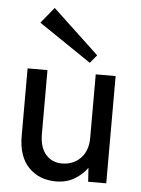

<svg xmlns="http://www.w3.org/2000/svg" viewBox="-54 -802 629 856"><g transform="rotate(5 260.5 -374.0)"><path d="M229 11Q153 11 106 -37.5Q59 -86 59 -178V-480H148V-196Q148 -134 176 -102.5Q204 -71 248 -71Q299 -71 331.5 -104.5Q364 -138 364 -195V-480H453V0H372L368 -62Q347 -32 311.5 -10.5Q276 11 229 11ZM333 -529 98 -688 156 -759 363 -565Z"/></g></svg>

Font: Zen Kaku Gothic New Medium
Style: Regular
Weight: 500
Designer: Yoshimichi Ohira
Foundry: Positype
Version: Version 1.002